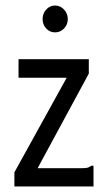

<svg xmlns="http://www.w3.org/2000/svg" viewBox="-20 -674 390 694"><path d="M32 -51 221 -393H47V-460H301V-408L116 -66H273Q290 -66 297 -68Q304 -70 310 -75H318V0H32ZM179 -557Q160 -557 147 -571Q134 -585 134 -605Q134 -625 147 -639.5Q160 -654 179 -654Q198 -654 211.5 -639.5Q225 -625 225 -605Q225 -585 211.5 -571Q198 -557 179 -557Z"/></svg>

Font: Inconsolata ExtraCondensed Medium
Style: Regular
Weight: 500
Width: 2
Monospace: yes
Designer: Raph Levien, Cyreal, Brenton Simpson
Foundry: Raph Levien, Cyreal, Google
Version: Version 3.001; ttfautohint (v1.8.2.53-6de2)